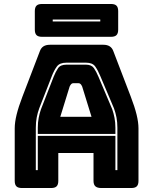

<svg xmlns="http://www.w3.org/2000/svg" viewBox="-20 -945 770 965"><path d="M170 -303Q170 -330 174.5 -353Q179 -376 186 -396L250 -560Q260 -585 272 -602.5Q284 -620 314 -620H412Q440 -620 452 -602.5Q464 -585 475 -559L544 -396Q551 -376 555.5 -353Q560 -330 560 -303V-272H170ZM330 -510 283 -358H440L393 -510Q389 -519 384.5 -523Q380 -527 374 -527H349Q343 -527 338.5 -523Q334 -519 330 -510ZM560 -90H570V-303Q570 -331 565.5 -354.5Q561 -378 553 -400L484 -563Q472 -592 458.5 -611Q445 -630 412 -630H314Q280 -630 266 -611Q252 -592 241 -564L177 -400Q169 -378 164.5 -354.5Q160 -331 160 -303V-90H170V-262H560ZM273 -36Q273 -17 264.5 -8.5Q256 0 237 0H90Q71 0 62.5 -8.5Q54 -17 54 -36V-300Q54 -330 63.5 -369Q73 -408 93 -460L180 -687Q186 -704 198.5 -712Q211 -720 231 -720H500Q519 -720 531.5 -712Q544 -704 550 -687L637 -460Q657 -408 666.5 -369Q676 -330 676 -300V-36Q676 -17 667.5 -8.5Q659 0 640 0H489Q469 0 459.5 -8.5Q450 -17 450 -36V-176H273ZM538 -760H191Q172 -760 163.5 -768.5Q155 -777 155 -796V-889Q155 -908 163.5 -916.5Q172 -925 191 -925H538Q557 -925 565.5 -916.5Q574 -908 574 -889V-796Q574 -777 565.5 -768.5Q557 -760 538 -760ZM245 -847V-837H484V-847Z"/></svg>

Font: Bungee Inline
Style: Regular
Weight: 400
Version: Version 1.000;PS 1.0;hotconv 1.0.72;makeotf.lib2.5.5900